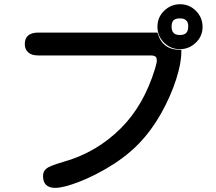

<svg xmlns="http://www.w3.org/2000/svg" viewBox="-20 -827 1040 926"><path d="M739.3 -698.2Q739.3 -744.1 772 -775.4Q804.7 -806.6 848.6 -806.6Q893.6 -806.6 925.3 -774.4Q957 -742.2 957 -697.3Q957 -652.3 924.3 -621.1Q891.6 -589.8 847.2 -589.8Q802.7 -589.8 771 -621.6Q739.3 -653.3 739.3 -698.2ZM877.9 -668Q887.7 -677.7 887.7 -699.2Q887.7 -710 886.7 -711.9Q884.8 -722.7 877.9 -728.5Q869.1 -738.3 847.7 -738.3Q826.2 -738.3 816.9 -729Q807.6 -719.7 807.6 -698.7Q807.6 -677.7 817.4 -668Q827.1 -658.2 847.7 -658.2Q868.2 -658.2 877.9 -668ZM246.1 79.1Q216.8 79.1 202.1 64.5Q187.5 49.8 187.5 22.5Q187.5 -2 204.1 -13.7Q216.8 -26.4 284.2 -45.9Q445.3 -90.8 563.5 -209Q673.8 -319.3 727.5 -495.1Q736.3 -523.4 736.3 -535.6Q736.3 -547.9 731.4 -552.7Q724.6 -559.6 707 -559.6H164.1Q129.9 -559.6 114.3 -576.2Q99.6 -589.8 99.6 -614.7Q99.6 -639.6 113.3 -653.3Q129.9 -669.9 164.1 -669.9H739.3Q745.1 -652.3 749 -643.6Q776.4 -587.9 843.8 -586.9H854.5V-576.2Q854.5 -521.5 829.1 -442.9Q803.7 -364.3 758.8 -283.2Q694.3 -168 606.4 -93.8Q538.1 -35.2 440.4 14.6Q401.4 34.2 364.3 48.8Q287.1 79.1 246.1 79.1Z"/></svg>

Font: FakePearl
Style: SemiBold
Weight: 400
Version: Version 1.2